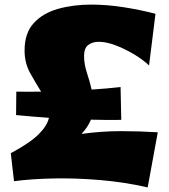

<svg xmlns="http://www.w3.org/2000/svg" viewBox="-20 -777 734 836"><path d="M508 -255Q442 -254 376 -256Q363 -224 335 -194Q423 -206 505.5 -206Q588 -206 667 -201L623 39Q523 16 416.5 7Q310 -2 213 0Q116 2 41 12L27 -110Q111 -155 148.5 -192.5Q186 -230 193 -264Q122 -269 50 -276L51 -378Q105 -377 159 -378Q135 -416 111 -459.5Q87 -503 87 -557Q87 -633 127 -676.5Q167 -720 233 -738.5Q299 -757 377 -757Q446 -757 519 -745.5Q592 -734 657 -717L629 -492Q599 -520 559.5 -543Q520 -566 481 -580.5Q442 -595 410 -595Q382 -595 364 -581Q346 -567 346 -534Q346 -498 358 -461.5Q370 -425 379 -387Q443 -391 505 -398Z"/></svg>

Font: Marhey ExtraBold
Style: Regular
Weight: 800
Designer: Nur Syamsi & Bustanul Arifin
Foundry: Namelatype
Version: Version 1.000; ttfautohint (v1.8.4.7-5d5b)